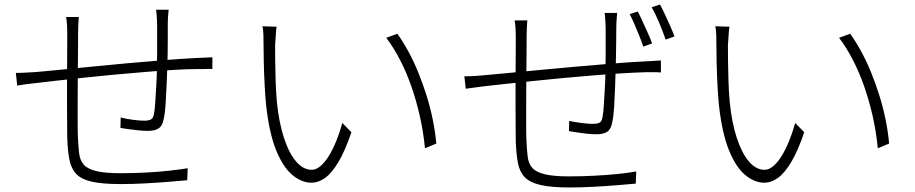

<svg xmlns="http://www.w3.org/2000/svg" viewBox="-20 -806 4040 848"><path d="M725 -763Q724 -755 723 -743.5Q722 -732 721.5 -720.5Q721 -709 721 -699Q721 -670 721 -635.5Q721 -601 720.5 -569Q720 -537 719 -511Q718 -476 716 -432Q714 -388 711.5 -347.5Q709 -307 703 -280Q698 -251 681.5 -239.5Q665 -228 633 -228Q614 -228 590 -230.5Q566 -233 544.5 -236Q523 -239 512 -241L513 -287Q541 -280 570 -276.5Q599 -273 617 -273Q638 -273 647.5 -279Q657 -285 660 -303Q664 -323 666 -357.5Q668 -392 670.5 -433Q673 -474 673 -510Q674 -539 674 -572.5Q674 -606 674 -639Q674 -672 674 -698Q674 -708 673 -720Q672 -732 671.5 -743.5Q671 -755 669 -763ZM328 -731Q327 -718 326 -699.5Q325 -681 325 -664Q325 -629 324.5 -577Q324 -525 323.5 -468Q323 -411 323 -357Q323 -303 323 -261.5Q323 -220 324 -202Q326 -159 329.5 -129Q333 -99 349.5 -79.5Q366 -60 404.5 -50.5Q443 -41 512 -41Q570 -41 626.5 -44Q683 -47 731 -52.5Q779 -58 809 -63L807 -10Q774 -7 725 -3Q676 1 621 4Q566 7 513 7Q433 7 386 -3.5Q339 -14 316.5 -38Q294 -62 286.5 -101Q279 -140 277 -196Q277 -217 276.5 -256.5Q276 -296 276 -345.5Q276 -395 276 -446.5Q276 -498 276.5 -543.5Q277 -589 277 -621Q277 -653 277 -662Q277 -680 276 -695.5Q275 -711 272 -731ZM50 -484Q75 -484 98 -485.5Q121 -487 141 -488Q175 -491 237.5 -497Q300 -503 378.5 -511Q457 -519 541.5 -526.5Q626 -534 706.5 -540.5Q787 -547 850 -550Q870 -551 886.5 -551.5Q903 -552 918 -553V-501Q911 -502 900 -501.5Q889 -501 876 -501Q863 -501 850 -501Q810 -501 751.5 -497.5Q693 -494 625.5 -488.5Q558 -483 487.5 -476.5Q417 -470 351.5 -463Q286 -456 232.5 -450Q179 -444 146 -440Q130 -438 114.5 -436.5Q99 -435 84.5 -432.5Q70 -430 56 -428Z M1202 -688Q1200 -679 1199 -664.5Q1198 -650 1197 -634Q1196 -618 1195 -606Q1195 -575 1195.5 -533.5Q1196 -492 1197.5 -445.5Q1199 -399 1203 -355Q1212 -265 1234 -197.5Q1256 -130 1287.5 -93Q1319 -56 1357 -56Q1376 -56 1395.5 -72.5Q1415 -89 1432.5 -117.5Q1450 -146 1465.5 -184Q1481 -222 1492 -263L1532 -222Q1504 -139 1474.5 -90Q1445 -41 1415.5 -20Q1386 1 1356 1Q1313 1 1272 -32.5Q1231 -66 1200 -141.5Q1169 -217 1155 -344Q1151 -386 1148.5 -436.5Q1146 -487 1145 -533.5Q1144 -580 1144 -608Q1144 -623 1143.5 -649.5Q1143 -676 1139 -690ZM1735 -657Q1760 -622 1783.5 -579Q1807 -536 1827 -487Q1847 -438 1863.5 -385.5Q1880 -333 1891 -279.5Q1902 -226 1907 -172L1857 -151Q1850 -223 1834.5 -292Q1819 -361 1797 -424Q1775 -487 1746.5 -542Q1718 -597 1686 -639Z M2706 -749Q2705 -740 2704 -728.5Q2703 -717 2702.5 -705.5Q2702 -694 2702 -684Q2702 -655 2701.5 -621Q2701 -587 2700.5 -554.5Q2700 -522 2699 -496Q2698 -462 2696.5 -418Q2695 -374 2692.5 -333.5Q2690 -293 2684 -266Q2679 -236 2662.5 -224.5Q2646 -213 2614 -213Q2595 -213 2571 -215.5Q2547 -218 2525.5 -221.5Q2504 -225 2493 -227L2494 -272Q2522 -266 2551 -262.5Q2580 -259 2598 -259Q2619 -259 2628.5 -264.5Q2638 -270 2641 -288Q2645 -308 2647 -343Q2649 -378 2651.5 -418.5Q2654 -459 2654 -495Q2655 -524 2655 -557.5Q2655 -591 2655 -624Q2655 -657 2655 -683Q2655 -694 2654 -706Q2653 -718 2652.5 -729.5Q2652 -741 2650 -749ZM2309 -716Q2308 -704 2307 -685.5Q2306 -667 2306 -649Q2306 -614 2305.5 -562.5Q2305 -511 2304.5 -453.5Q2304 -396 2304 -342.5Q2304 -289 2304 -247.5Q2304 -206 2305 -187Q2307 -145 2310.5 -114.5Q2314 -84 2330.5 -65Q2347 -46 2385.5 -36.5Q2424 -27 2493 -27Q2551 -27 2607.5 -30Q2664 -33 2712 -38Q2760 -43 2790 -49L2788 5Q2755 8 2706 12Q2657 16 2602 19Q2547 22 2494 22Q2414 22 2367 11Q2320 0 2297.5 -23.5Q2275 -47 2267.5 -86Q2260 -125 2258 -182Q2258 -203 2257.5 -242.5Q2257 -282 2257 -331.5Q2257 -381 2257 -432.5Q2257 -484 2257.5 -529.5Q2258 -575 2258 -606.5Q2258 -638 2258 -648Q2258 -665 2257 -680.5Q2256 -696 2253 -716ZM2031 -469Q2056 -469 2079 -470.5Q2102 -472 2122 -474Q2156 -477 2218.5 -483Q2281 -489 2359.5 -496.5Q2438 -504 2522.5 -511.5Q2607 -519 2687.5 -525.5Q2768 -532 2831 -535Q2851 -536 2867.5 -537Q2884 -538 2899 -539V-486Q2892 -487 2881 -487Q2870 -487 2857 -487Q2844 -487 2831 -487Q2791 -486 2732.5 -482.5Q2674 -479 2606.5 -473.5Q2539 -468 2468.5 -461.5Q2398 -455 2332.5 -448Q2267 -441 2213.5 -435.5Q2160 -430 2127 -426Q2111 -424 2095.5 -422Q2080 -420 2065.5 -418Q2051 -416 2037 -414ZM2797 -755Q2806 -738 2817.5 -712.5Q2829 -687 2841 -661Q2853 -635 2860 -614L2821 -600Q2814 -622 2803.5 -648Q2793 -674 2782 -699.5Q2771 -725 2761 -744ZM2895 -786Q2905 -768 2916.5 -743Q2928 -718 2939.5 -692.5Q2951 -667 2959 -645L2920 -631Q2908 -666 2891 -706.5Q2874 -747 2858 -774Z M3202 -688Q3200 -679 3199 -664.5Q3198 -650 3197 -634Q3196 -618 3195 -606Q3195 -575 3195.5 -533.5Q3196 -492 3197.5 -445.5Q3199 -399 3203 -355Q3212 -265 3234 -197.5Q3256 -130 3287.5 -93Q3319 -56 3357 -56Q3376 -56 3395.5 -72.5Q3415 -89 3432.5 -117.5Q3450 -146 3465.5 -184Q3481 -222 3492 -263L3532 -222Q3504 -139 3474.5 -90Q3445 -41 3415.5 -20Q3386 1 3356 1Q3313 1 3272 -32.5Q3231 -66 3200 -141.5Q3169 -217 3155 -344Q3151 -386 3148.5 -436.5Q3146 -487 3145 -533.5Q3144 -580 3144 -608Q3144 -623 3143.5 -649.5Q3143 -676 3139 -690ZM3735 -657Q3760 -622 3783.5 -579Q3807 -536 3827 -487Q3847 -438 3863.5 -385.5Q3880 -333 3891 -279.5Q3902 -226 3907 -172L3857 -151Q3850 -223 3834.5 -292Q3819 -361 3797 -424Q3775 -487 3746.5 -542Q3718 -597 3686 -639Z"/></svg>

Font: Noto Sans SC Thin Light
Style: Regular
Weight: 300
Version: Version 2.004-H2;hotconv 1.0.118;makeotfexe 2.5.65603